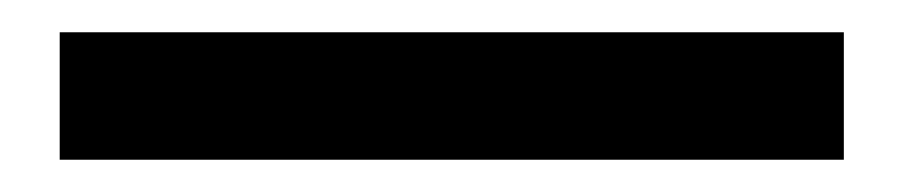

<svg xmlns="http://www.w3.org/2000/svg" viewBox="-20 43 560 119"><path d="M17 63H503V142H17Z"/></svg>

Font: Fira Sans
Style: Regular
Weight: 400
Designer: bBox Type GmbH & Carrois Corporate GbR & Edenspiekermann AG
Foundry: bBox Type GmbH & Carrois Corporate GbR & Edenspiekermann AG
Version: Version 4.301